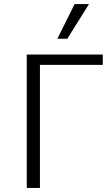

<svg xmlns="http://www.w3.org/2000/svg" viewBox="-20 -927 553 947"><path d="M112 0V-658H177V0ZM142 -607V-658H487V-607ZM263 -736 348 -907H419L312 -736Z"/></svg>

Font: Ysabeau Office Light
Style: Regular
Weight: 300
Designer: Christian Thalmann (Catharsis Fonts)
Version: Version 2.001;gftools[0.9.30]; featfreeze: tnum,lnum,ss02